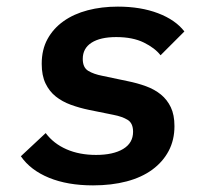

<svg xmlns="http://www.w3.org/2000/svg" viewBox="-20 -548 640 580"><path d="M261 12Q184 12 128 -11Q72 -34 43 -76L118 -146Q142 -114 181 -97Q220 -80 270 -80Q322 -80 352 -98Q382 -116 382 -150Q382 -176 365.5 -186Q349 -196 323 -201L249 -216Q220 -222 194 -231.5Q168 -241 148.5 -256.5Q129 -272 117.5 -296Q106 -320 106 -355Q106 -398 123.5 -430Q141 -462 172 -484Q203 -506 245 -517Q287 -528 336 -528Q405 -528 457.5 -508Q510 -488 537 -453L465 -381Q448 -403 414.5 -419.5Q381 -436 331 -436Q283 -436 256.5 -419Q230 -402 230 -370Q230 -344 246.5 -334Q263 -324 289 -319L365 -303Q395 -297 421 -287.5Q447 -278 466 -262.5Q485 -247 496 -224Q507 -201 507 -167Q507 -125 489.5 -92Q472 -59 440 -35.5Q408 -12 362.5 0Q317 12 261 12Z"/></svg>

Font: IBM Plex Mono SemiBold
Style: Italic
Weight: 600
Italic angle: -9°
Monospace: yes
Designer: Mike Abbink, Paul van der Laan, Pieter van Rosmalen
Foundry: Bold Monday
Version: Version 2.3